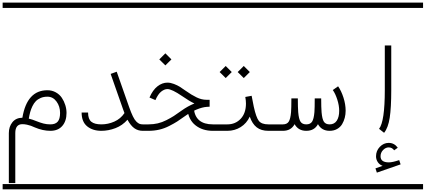

<svg xmlns="http://www.w3.org/2000/svg" viewBox="-20 -990 3222 1453"><path d="M197.8 -92.3Q223.6 -86.4 255.4 -73.2Q284.7 -61.5 308.8 -55.2Q333 -48.8 361.3 -48.8Q398.9 -48.8 416.7 -69.3Q434.6 -89.8 434.6 -135.3Q434.6 -185.1 407.7 -221.7Q380.9 -258.3 338.9 -258.3Q310.5 -258.3 288.1 -248.8Q265.6 -239.3 251 -224.1Q236.3 -209 225.3 -186.3Q214.4 -163.6 208.5 -141.8Q202.6 -120.1 197.8 -92.3ZM149.4 -99.1Q184.1 -307.1 338.9 -307.1Q373.5 -307.1 402.1 -291.3Q430.7 -275.4 447.8 -250Q464.8 -224.6 474.1 -194.8Q483.4 -165 483.4 -135.3Q483.4 -73.7 451.4 -36.9Q419.4 0 361.3 0Q303.7 0 243.2 -25.9Q225.6 -33.7 213.9 -38.1Q202.1 -42.5 184.1 -46.4Q166 -50.3 149.4 -50.3Q95.7 -50.3 95.7 17.1V395.5H46.9V17.1Q46.9 -31.7 74 -65.2Q101.1 -98.6 149.4 -99.1ZM0 402.8H530.3V442.9H0ZM0 -970.2H530.3V-930.2H0Z M1060.5 -48.8V0Q1023.9 0 996.3 -19.8Q968.8 -39.6 944.8 -84Q906.7 -40.5 853.8 -20.3Q800.8 0 747.1 0Q681.2 0 639.4 -34.2Q597.7 -68.4 597.7 -138.2H646.5Q646.5 -88.9 670.9 -68.8Q695.3 -48.8 747.1 -48.8Q797.9 -48.8 845.2 -69.8Q892.6 -90.8 921.9 -134.3Q917 -145.5 911.1 -163.6L817.4 -430.7L863.3 -447.3L957 -180.2Q972.2 -137.2 985.4 -110.1Q998.5 -83 1011.7 -70.1Q1024.9 -57.1 1035.4 -53Q1045.9 -48.8 1060.5 -48.8ZM530.3 402.8H1060.5V442.9H530.3ZM530.3 -970.2H1060.5V-930.2H530.3Z M1185.5 -540.5 1231.4 -586.4 1277.3 -540.5 1231.4 -495.1ZM1397.9 -164.1 1446.8 -168.9Q1458.5 -48.8 1590.8 -48.8V0Q1511.7 0 1459 -42Q1406.2 -84 1397.9 -164.1ZM1060.5 -48.8H1104Q1140.6 -48.8 1173.6 -56.4Q1206.5 -64 1239.5 -80.8Q1272.5 -97.7 1295.7 -112.5Q1318.8 -127.4 1356 -154.3Q1399.9 -186 1451.2 -207Q1415.5 -223.1 1358.4 -262.7Q1280.8 -315.9 1247.1 -315.9Q1224.1 -315.9 1200 -296.9Q1175.8 -277.8 1156.2 -232.4L1111.3 -252Q1135.7 -308.6 1171.6 -336.7Q1207.5 -364.7 1247.1 -364.7Q1270.5 -364.7 1296.9 -354.5Q1323.2 -344.2 1340.3 -333.5Q1357.4 -322.8 1385.7 -302.7Q1431.2 -270.5 1468.5 -252.7Q1505.9 -234.9 1542 -234.9H1566.4V-182.6L1543.9 -181.2Q1510.7 -178.7 1467.5 -160.9Q1424.3 -143.1 1384.3 -114.3Q1345.7 -86.4 1321.3 -70.8Q1296.9 -55.2 1260 -36.4Q1223.1 -17.6 1184.8 -8.8Q1146.5 0 1104 0H1060.5Q1050.3 0 1043.2 -7.1Q1036.1 -14.2 1036.1 -24.4Q1036.1 -34.7 1043.2 -41.7Q1050.3 -48.8 1060.5 -48.8ZM1060.5 402.8H1590.8V442.9H1060.5ZM1060.5 -970.2H1590.8V-930.2H1060.5Z M1778.8 -444.8 1824.7 -490.7 1870.6 -444.8 1824.7 -399.4ZM1642.1 -444.8 1688 -490.7 1733.9 -444.8 1688 -399.4ZM1590.8 -48.8H1700.7Q1761.7 -48.8 1801.5 -91.1Q1841.3 -133.3 1841.3 -206.5Q1841.3 -228.5 1836.4 -256.3L1884.3 -265.1Q1895 -207.5 1900.4 -183.1Q1918.5 -100.6 1939.2 -74.7Q1960 -48.8 2011.2 -48.8H2121.1V0H2011.2Q1956.1 0 1922.4 -26.6Q1888.7 -53.2 1870.1 -107.4Q1846.7 -56.6 1801.5 -28.3Q1756.3 0 1700.7 0H1590.8Q1580.6 0 1573.5 -7.1Q1566.4 -14.2 1566.4 -24.4Q1566.4 -34.7 1573.5 -41.7Q1580.6 -48.8 1590.8 -48.8ZM1590.8 402.8H2121.1V442.9H1590.8ZM1590.8 -970.2H2121.1V-930.2H1590.8Z M2121.1 -48.8Q2151.4 -48.8 2164.8 -69.1Q2178.2 -89.4 2182.6 -141.1Q2185.1 -170.9 2185.1 -245.1H2233.9Q2233.9 -176.3 2236.8 -140.6Q2241.2 -88.9 2254.4 -68.8Q2267.6 -48.8 2297.9 -48.8Q2328.1 -48.8 2341.6 -69.1Q2355 -89.4 2359.4 -141.1Q2361.8 -170.9 2361.8 -245.1H2410.6Q2410.6 -176.3 2413.6 -140.6Q2418 -88.9 2431.2 -68.8Q2444.3 -48.8 2474.6 -48.8Q2510.3 -48.8 2528.6 -76.7Q2546.9 -104.5 2546.9 -151.9Q2546.9 -191.4 2532.5 -236.3Q2518.1 -281.2 2498.5 -308.6L2538.6 -336.9Q2563 -302.2 2579.3 -251.2Q2595.7 -200.2 2595.7 -151.9Q2595.7 -124.5 2589.1 -98.9Q2582.5 -73.2 2569.1 -50.5Q2555.7 -27.8 2531.2 -13.9Q2506.8 0 2474.6 0Q2414.1 0 2386.2 -50.3Q2359.4 0 2297.9 0Q2237.3 0 2209.5 -50.3Q2182.6 0 2121.1 0Q2110.8 0 2103.8 -7.1Q2096.7 -14.2 2096.7 -24.4Q2096.7 -34.7 2103.8 -41.7Q2110.8 -48.8 2121.1 -48.8ZM2121.1 402.8H2651.4V442.9H2121.1ZM2121.1 -970.2H2651.4V-930.2H2121.1Z M2886.7 15.1 2848.6 -15.1Q2892.1 -69.8 2892.1 -309.6V-646H2940.9V-309.6Q2940.9 -174.3 2929.2 -98.6Q2917.5 -22.9 2886.7 15.1ZM2651.4 402.8H3181.6V442.9H2651.4ZM2651.4 -970.2H3181.6V-930.2H2651.4ZM2990.2 127.9 2962.9 147.5Q2947.3 125.5 2921.4 125.5Q2898.4 125.5 2879.2 145.3Q2859.9 165 2859.9 192.9Q2859.9 238.8 2922.9 238.8Q2950.2 238.8 3001 221.7L3011.7 253.9L2832 316.4L2821.3 284.2L2875.5 265.1Q2851.1 255.9 2838.4 236.1Q2825.7 216.3 2825.7 192.9Q2825.7 150.9 2854.5 121.1Q2883.3 91.3 2921.4 91.3Q2963.9 91.3 2990.2 127.9Z"/></svg>

Font: AzarMehrMSRS1
Style: Regular
Weight: 1
Designer: Amin Abedi
Version: Version 1.00